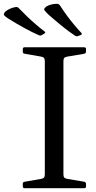

<svg xmlns="http://www.w3.org/2000/svg" viewBox="-85 -991 508 1011"><path d="M341 -807 328 -802Q319 -798 312 -802Q279 -823 240 -855Q201 -887 167 -917Q155 -929 150.5 -935Q146 -941 148.5 -945.5Q151 -950 158 -956Q169 -963 183.5 -967Q198 -971 216 -971Q226 -970 231 -962Q247 -937 266 -911Q285 -885 305.5 -860.5Q326 -836 344 -817Q349 -811 341 -807ZM149 -815 137 -807Q129 -802 121 -805Q86 -820 41.5 -844.5Q-3 -869 -41 -893Q-55 -902 -60.5 -907.5Q-66 -913 -64.5 -918Q-63 -923 -57 -930Q-47 -938 -33.5 -944.5Q-20 -951 -2 -954Q8 -955 14 -948Q34 -927 57.5 -904.5Q81 -882 105 -861.5Q129 -841 150 -825Q157 -820 149 -815ZM151 0V-742H249V0ZM44 0Q35 0 35 -10V-23Q35 -33 45 -34L131 -49Q143 -51 147 -56.5Q151 -62 151 -74V-215H249V-73Q249 -61 253.5 -56Q258 -51 270 -49L359 -34Q368 -31 368 -22V-9Q368 0 358 0ZM35 -732Q35 -742 44 -742H358Q368 -742 368 -733V-720Q368 -711 359 -708L270 -693Q258 -691 253.5 -686Q249 -681 249 -669V-527H151V-668Q151 -680 147 -685.5Q143 -691 131 -693L45 -708Q35 -709 35 -719Z"/></svg>

Font: Hahmlet
Style: Regular
Weight: 400
Designer: Minjoo Ham & Mark Frömberg
Foundry: hypertype
Version: Version 1.002